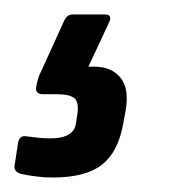

<svg xmlns="http://www.w3.org/2000/svg" viewBox="-46 -48 270 265"><path d="M27 197Q15 197 3.5 195.5Q-8 194 -17 192Q-27 189 -26 181L-21 149Q-19 139 -11 140Q-3 141 6 142Q15 143 23 143Q40 143 49 137.5Q58 132 59 121L61 108Q63 92 56 87Q49 82 32 82H13Q8 82 5.5 79.5Q3 77 4 72Q5 66 6.5 61Q8 56 10 52L42 -18Q46 -28 54 -28H99Q109 -28 105 -18L76 44H84Q108 44 120.5 59.5Q133 75 127 107L124 123Q117 162 94.5 179.5Q72 197 27 197Z"/></svg>

Font: Sofia Sans Hairline
Style: Italic
Weight: 1
Italic angle: -9°
Designer: Botio Nikoltchev, Ani Petrova
Foundry: lettersoup
Version: Version 4.102